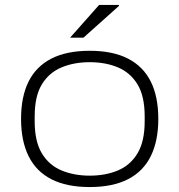

<svg xmlns="http://www.w3.org/2000/svg" viewBox="-20 -743 724 775"><path d="M342 12Q249 12 187.5 -19.5Q126 -51 95.5 -112.5Q65 -174 65 -263Q65 -353 95.5 -414Q126 -475 187.5 -506.5Q249 -538 342 -538Q435 -538 496.5 -506.5Q558 -475 588.5 -414Q619 -353 619 -263Q619 -174 588.5 -112.5Q558 -51 496.5 -19.5Q435 12 342 12ZM342 -34Q406 -34 456 -55Q506 -76 535 -124Q564 -172 564 -253V-273Q564 -355 535 -402.5Q506 -450 456 -471Q406 -492 342 -492Q279 -492 228.5 -471Q178 -450 149 -402.5Q120 -355 120 -273V-253Q120 -172 149 -124Q178 -76 228.5 -55Q279 -34 342 -34ZM263 -591 380 -723H460V-719L317 -591Z"/></svg>

Font: Archivo Expanded Thin
Style: Regular
Weight: 250
Width: 7
Designer: Hector Gatti
Foundry: Omnibus-Type
Version: Version 2.001